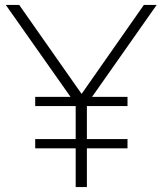

<svg xmlns="http://www.w3.org/2000/svg" viewBox="-20 -760 660 780"><path d="M123 -157.5V-195H287.5V-329H123V-366.5H266.5L3.5 -740H58L311.5 -378.5L564.5 -740H616.5L354 -366.5H498V-329H333V-195H498V-157.5H333V0H287.5V-157.5Z"/></svg>

Font: Encode Sans SemiExpanded SemiExpanded ExtraLight
Style: Regular
Weight: 200
Width: 6
Designer: Multiple Designers
Foundry: Impallari Type
Version: Version 3.000; ttfautohint (v1.8.3) -l 8 -r 50 -G 200 -x 14 